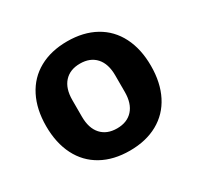

<svg xmlns="http://www.w3.org/2000/svg" viewBox="-122 -669 844 822"><g transform="rotate(-30 300.0 -258.0)"><path d="M41 -258Q41 -341 72 -402Q103 -463 161.5 -495.5Q220 -528 300 -528Q380 -528 438.5 -495.5Q497 -463 528 -402Q559 -341 559 -258Q559 -175 528 -114Q497 -53 438.5 -20.5Q380 12 300 12Q220 12 161.5 -20.5Q103 -53 72 -114Q41 -175 41 -258ZM406 -217V-299Q406 -356 378 -387Q350 -418 300 -418Q250 -418 222 -387Q194 -356 194 -299V-217Q194 -160 222 -129Q250 -98 300 -98Q350 -98 378 -129Q406 -160 406 -217Z"/></g></svg>

Font: iA Writer Mono V
Style: Regular
Weight: 400
Designer: Mike Abbink, Paul van der Laan, Pieter van Rosmalen
Foundry: Bold Monday
Version: Version 2.000